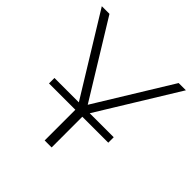

<svg xmlns="http://www.w3.org/2000/svg" viewBox="-184 -847 993 993"><g transform="rotate(45 312.5 -350.0)"><path d="M338 -241V0H287V-241L5 -700H61L314 -288L567 -700H620ZM94.2 -264.3H527.8V-224.5H94.2Z"/></g></svg>

Font: Hilab Light
Style: Regular
Weight: 300
Designer: Cristianderson Lima
Foundry: Cristianderson
Version: Version 1.0